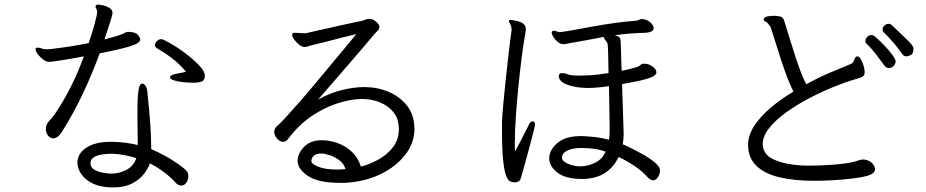

<svg xmlns="http://www.w3.org/2000/svg" viewBox="-20 -789 4040 838"><path d="M404 -740Q403 -746 400 -751Q397 -756 397 -760Q397 -763 398 -764Q400 -769 409 -769Q413 -769 428 -766Q443 -763 457 -755Q471 -747 471 -732Q471 -729 469.5 -722Q468 -715 460.5 -692Q453 -669 436 -617Q459 -623 478.5 -628.5Q498 -634 513 -640Q519 -642 525 -646Q531 -650 537 -650Q570 -650 581 -637.5Q592 -625 592 -616Q592 -601 549 -587.5Q506 -574 415 -556Q384 -471 344 -385Q304 -299 248 -210Q239 -197 230 -191Q221 -185 213 -185Q199 -185 189.5 -197.5Q180 -210 180 -226Q180 -240 187 -251Q192 -259 199.5 -266.5Q207 -274 217 -288Q255 -343 287.5 -407Q320 -471 346 -543Q288 -532 246 -525.5Q204 -519 196 -519Q182 -519 168 -529.5Q154 -540 144.5 -553Q135 -566 135 -575Q135 -581 145 -581Q150 -581 155 -579.5Q160 -578 166 -576Q171 -575 176 -574.5Q181 -574 185 -574Q190 -574 194.5 -574.5Q199 -575 202 -575Q237 -579 280.5 -585.5Q324 -592 367 -601Q384 -651 391.5 -679Q399 -707 401.5 -719Q404 -731 404 -733ZM792 -476Q764 -509 734.5 -532Q705 -555 667 -577Q656 -584 656 -593Q656 -599 663 -608Q673 -618 683 -618Q687 -618 690 -617Q693 -616 697 -614Q739 -593 779.5 -563.5Q820 -534 847 -506Q874 -478 874 -459Q874 -438 859.5 -433Q845 -428 824 -428Q802 -428 778.5 -430.5Q755 -433 738.5 -438.5Q722 -444 722 -452Q722 -457 731 -461.5Q740 -466 750 -467Q757 -469 770 -471Q783 -473 792 -476ZM464 29Q414 27 382 10.5Q350 -6 334.5 -29.5Q319 -53 318 -75V-79Q318 -119 357 -144.5Q396 -170 461 -170H474Q505 -169 531 -165.5Q557 -162 581 -156V-179Q581 -202 580.5 -226Q580 -250 580 -266V-317Q580 -344 581.5 -368.5Q583 -393 587.5 -408.5Q592 -424 601 -424Q609 -424 615.5 -414Q622 -404 623 -389Q633 -296 636.5 -238.5Q640 -181 640 -138Q669 -126 699 -109.5Q729 -93 753.5 -76Q778 -59 792 -46Q802 -36 802 -20Q802 -5 793.5 8Q785 21 771 21Q758 21 745 7Q726 -15 696 -37.5Q666 -60 634 -76Q627 -54 608 -29.5Q589 -5 556 12Q523 29 475 29ZM575 -99Q553 -106 525 -111.5Q497 -117 470 -118Q449 -118 427 -115Q405 -112 390 -103Q375 -94 375 -77Q375 -59 390 -49.5Q405 -40 425.5 -36Q446 -32 463 -31Q501 -31 532.5 -48Q564 -65 575 -99Z M1462 9Q1368 9 1323.5 -21.5Q1279 -52 1279 -87Q1279 -119 1307 -148Q1335 -177 1384 -177Q1419 -177 1453.5 -164.5Q1488 -152 1515.5 -126.5Q1543 -101 1555 -62Q1592 -71 1630.5 -92Q1669 -113 1695 -146.5Q1721 -180 1721 -227Q1721 -230 1720.5 -233.5Q1720 -237 1720 -240Q1717 -276 1695 -302Q1673 -328 1637.5 -342.5Q1602 -357 1560 -357Q1515 -357 1457.5 -339.5Q1400 -322 1342 -283.5Q1284 -245 1237 -182Q1228 -170 1216 -170Q1202 -170 1189.5 -184Q1177 -198 1177 -214Q1177 -228 1190 -240Q1202 -249 1227 -276.5Q1252 -304 1286 -342.5Q1320 -381 1356.5 -425Q1393 -469 1428 -511Q1463 -553 1491.5 -587Q1520 -621 1535 -640Q1512 -635 1475 -625.5Q1438 -616 1401.5 -606.5Q1365 -597 1342 -592Q1333 -590 1325 -587Q1317 -584 1309 -584Q1298 -584 1285.5 -594Q1273 -604 1264 -616.5Q1255 -629 1255 -638Q1255 -643 1260 -645Q1262 -646 1268 -646Q1275 -646 1285 -645Q1295 -644 1305 -644Q1309 -644 1312.5 -644Q1316 -644 1320 -645Q1328 -647 1352 -652.5Q1376 -658 1407.5 -665Q1439 -672 1470.5 -679Q1502 -686 1525 -691Q1548 -696 1555 -697Q1566 -699 1574.5 -703Q1583 -707 1592 -707Q1608 -707 1622 -694Q1636 -681 1636 -672Q1636 -662 1628 -654.5Q1620 -647 1615 -641Q1563 -579 1501 -507.5Q1439 -436 1368 -354Q1419 -383 1472.5 -396Q1526 -409 1568 -409Q1627 -409 1675.5 -388.5Q1724 -368 1754.5 -330.5Q1785 -293 1788 -241Q1788 -237 1788.5 -233.5Q1789 -230 1789 -227Q1789 -165 1748 -112.5Q1707 -60 1638 -27.5Q1569 5 1484 9ZM1488 -51Q1481 -75 1460.5 -90Q1440 -105 1418 -112Q1396 -119 1382 -119Q1361 -119 1350 -109.5Q1339 -100 1339 -86Q1339 -74 1368.5 -61.5Q1398 -49 1452 -49Q1460 -49 1469 -49.5Q1478 -50 1488 -51Z M2520 -8Q2448 -8 2412.5 -36Q2377 -64 2377 -98V-99Q2378 -135 2413 -165Q2448 -195 2515 -195H2520Q2549 -194 2579.5 -190.5Q2610 -187 2638 -179Q2640 -192 2640.5 -205.5Q2641 -219 2641 -232L2638 -413Q2610 -409 2586.5 -407Q2563 -405 2547 -405Q2495 -405 2457 -419Q2419 -433 2419 -456Q2419 -462 2422 -466Q2423 -470 2433 -470Q2440 -470 2447 -468.5Q2454 -467 2457 -465Q2469 -459 2509 -459Q2528 -459 2556 -460.5Q2584 -462 2636 -470Q2635 -512 2634.5 -546Q2634 -580 2632 -597Q2631 -604 2623.5 -612Q2616 -620 2615 -628Q2578 -621 2542 -614Q2506 -607 2469 -601Q2461 -600 2453.5 -598Q2446 -596 2439 -596Q2427 -596 2415 -605.5Q2403 -615 2395.5 -627Q2388 -639 2388 -647Q2388 -652 2393 -654Q2394 -654 2395 -654.5Q2396 -655 2397 -655Q2402 -655 2409.5 -652Q2417 -649 2424 -649H2426Q2444 -651 2480.5 -657.5Q2517 -664 2563 -672.5Q2609 -681 2658 -688Q2707 -695 2750 -698Q2760 -698 2767.5 -702Q2775 -706 2784 -706Q2786 -706 2787.5 -705.5Q2789 -705 2790 -705Q2806 -702 2817 -692.5Q2828 -683 2832 -672Q2832 -671 2832.5 -669.5Q2833 -668 2833 -667Q2833 -657 2823.5 -652Q2814 -647 2798 -646Q2762 -645 2728.5 -642.5Q2695 -640 2663 -635Q2679 -631 2684 -625.5Q2689 -620 2689 -604Q2689 -597 2690.5 -562Q2692 -527 2693 -480Q2719 -485 2737.5 -490Q2756 -495 2762 -497Q2771 -501 2775.5 -505.5Q2780 -510 2788 -511H2792Q2810 -511 2825.5 -500.5Q2841 -490 2844 -479Q2844 -478 2844.5 -476.5Q2845 -475 2845 -473Q2845 -467 2836.5 -459.5Q2828 -452 2796.5 -443Q2765 -434 2695 -422Q2697 -367 2698.5 -316Q2700 -265 2701 -236Q2701 -229 2701.5 -221Q2702 -213 2702 -205Q2702 -194 2701 -182Q2700 -170 2698 -159Q2707 -156 2732.5 -143.5Q2758 -131 2788 -114Q2818 -97 2839.5 -78.5Q2861 -60 2861 -45Q2861 -35 2855 -21Q2851 -14 2845 -8Q2839 -2 2830 -2Q2819 -2 2804 -18Q2784 -41 2751 -63.5Q2718 -86 2680 -104Q2659 -59 2621 -34.5Q2583 -10 2529 -8ZM2308 -259Q2315 -258 2315 -244Q2315 -240 2309 -216.5Q2303 -193 2294.5 -160.5Q2286 -128 2277 -95.5Q2268 -63 2261.5 -40Q2255 -17 2254 -14Q2251 -1 2243 3Q2235 7 2226 7Q2216 7 2206.5 2.5Q2197 -2 2189 -22Q2181 -42 2176 -89.5Q2171 -137 2171 -222V-255Q2172 -286 2176.5 -333.5Q2181 -381 2186.5 -434Q2192 -487 2197.5 -534.5Q2203 -582 2207 -614Q2211 -646 2212 -650Q2213 -653 2213 -658Q2213 -665 2212 -669Q2211 -677 2206 -685Q2201 -693 2201 -697V-698Q2202 -702 2210 -702Q2210 -702 2220 -700.5Q2230 -699 2243 -695.5Q2256 -692 2265.5 -684Q2275 -676 2275 -662Q2275 -658 2274.5 -653.5Q2274 -649 2273 -645Q2264 -594 2256 -530.5Q2248 -467 2241.5 -401Q2235 -335 2231 -274Q2227 -213 2227 -166Q2227 -156 2227 -146Q2227 -136 2228 -128Q2240 -150 2253 -175Q2266 -200 2276 -220Q2286 -240 2289 -246Q2295 -259 2304 -259ZM2512 -63Q2544 -63 2576 -78Q2608 -93 2623 -127Q2595 -137 2569.5 -140Q2544 -143 2518 -143H2514Q2480 -143 2456.5 -132Q2433 -121 2433 -101V-100Q2433 -86 2457 -75Q2481 -64 2509 -63Z M3744 -93Q3767 -93 3783 -80Q3799 -67 3799 -50Q3799 -31 3764 -21Q3741 -15 3701.5 -10Q3662 -5 3617.5 -2.5Q3573 0 3533 0Q3447 0 3383 -15Q3319 -30 3283 -63.5Q3247 -97 3245 -153V-156Q3245 -199 3272.5 -240.5Q3300 -282 3345 -320Q3390 -358 3443 -389Q3423 -430 3406 -478Q3389 -526 3374 -575Q3359 -624 3345 -666Q3344 -671 3339 -677.5Q3334 -684 3331 -687Q3327 -692 3320 -695.5Q3313 -699 3313 -704Q3313 -705 3313.5 -705.5Q3314 -706 3314 -707Q3317 -715 3330 -717.5Q3343 -720 3361 -720Q3378 -719 3388.5 -716Q3399 -713 3404 -694Q3417 -654 3432.5 -602.5Q3448 -551 3465 -502.5Q3482 -454 3499 -421Q3549 -449 3594.5 -468.5Q3640 -488 3694 -510Q3705 -515 3708.5 -527.5Q3712 -540 3720 -543H3722Q3730 -543 3737.5 -530Q3745 -517 3749.5 -501Q3754 -485 3754 -475Q3754 -460 3745 -454.5Q3736 -449 3706 -441Q3668 -430 3616.5 -409Q3565 -388 3511.5 -360Q3458 -332 3412 -299Q3366 -266 3337.5 -230.5Q3309 -195 3309 -160V-158Q3311 -114 3357 -93Q3403 -72 3475 -67Q3480 -67 3489 -66.5Q3498 -66 3508 -66Q3539 -66 3583 -68Q3627 -70 3667.5 -75.5Q3708 -81 3730 -90ZM3937 -543Q3925 -543 3919 -552Q3900 -579 3877.5 -605Q3855 -631 3839 -646Q3832 -652 3832 -660Q3832 -670 3840 -677.5Q3848 -685 3858 -685Q3867 -685 3874 -678Q3915 -639 3935 -619.5Q3955 -600 3961 -591.5Q3967 -583 3967 -576Q3967 -554 3954.5 -548.5Q3942 -543 3937 -543ZM3880 -500Q3877 -498 3871.5 -495Q3866 -492 3860 -492Q3848 -492 3840 -503Q3818 -533 3799 -557.5Q3780 -582 3762 -598Q3757 -603 3757 -610Q3757 -619 3764.5 -627.5Q3772 -636 3783 -636Q3791 -636 3798 -630Q3809 -621 3824.5 -606Q3840 -591 3854.5 -574.5Q3869 -558 3879 -543.5Q3889 -529 3889 -522Q3889 -511 3880 -500Z"/></svg>

Font: Moon Stars Kai T
Style: Regular
Weight: 400
Designer: GuiWonder
Version: Version 1.101